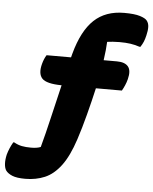

<svg xmlns="http://www.w3.org/2000/svg" viewBox="-148 -823 896 1126"><g transform="rotate(5 300.5 -260.0)"><path d="M61 65Q97 65 118 56Q139 -21 162 -120Q185 -219 208 -315Q118 -316 92.5 -344Q67 -372 83 -431Q87 -446 92.5 -459Q98 -472 105 -483H249Q252 -495 255 -506Q292 -642 360 -706Q428 -770 537 -770Q598 -770 630 -760Q662 -750 672 -737Q684 -722 684.5 -700Q685 -678 678 -650Q673 -628 666.5 -612.5Q660 -597 649 -580H643Q616 -589 589 -593Q562 -597 524 -597Q503 -597 485 -595.5Q467 -594 452 -592Q450 -545 441 -483H519Q566 -483 585.5 -459.5Q605 -436 592 -385Q587 -365 579 -347Q571 -329 563 -315H410Q393 -240 371.5 -157.5Q350 -75 328 -8Q295 93 252.5 149.5Q210 206 158 228Q106 250 43 250Q-7 250 -33.5 239Q-60 228 -72 211Q-81 197 -82.5 173Q-84 149 -77 118Q-66 79 -45 43H-39Q-16 56 7 60.5Q30 65 61 65Z"/></g></svg>

Font: Recursive Mn Csl St Blk
Style: Italic
Weight: 900
Italic angle: -15°
Monospace: yes
Version: Version 1.079;hotconv 1.0.112;makeotfexe 2.5.65598; ttfautoh